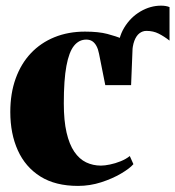

<svg xmlns="http://www.w3.org/2000/svg" viewBox="-20 -630 604 662"><path d="M432 -337 389.5 -404 386.5 -451Q386.5 -498.5 408.2 -534.5Q430 -570.5 464.2 -590.5Q498.5 -610.5 535.5 -610.5Q552.5 -610.5 564.5 -605.5V-490Q546 -504.5 527.2 -514Q508.5 -523.5 485 -523.5Q471.5 -523.5 460.8 -515.2Q450 -507 443.2 -489.2Q436.5 -471.5 435.5 -442.5ZM249 11Q171 11 119.2 -21.5Q67.5 -54 41.5 -111.5Q15.5 -169 15.5 -244Q15.5 -308 34 -359.2Q52.5 -410.5 86.5 -446.5Q120.5 -482.5 168 -501.8Q215.5 -521 273 -521Q320 -521 350.2 -513Q380.5 -505 401 -496.2Q421.5 -487.5 438 -485.5L432 -336.5H343L321.5 -444.5Q318.5 -460.5 312.5 -471.5Q306.5 -482.5 298 -488Q289.5 -493.5 277.5 -493.5Q252.5 -493.5 235.2 -472.2Q218 -451 209 -402.8Q200 -354.5 200 -273.5Q200 -214 209.5 -173Q219 -132 236.2 -106.8Q253.5 -81.5 277 -70.2Q300.5 -59 328 -59Q341 -59 359.2 -62.8Q377.5 -66.5 396 -74Q414.5 -81.5 427.5 -92L440 -64Q427 -49 397.2 -31.5Q367.5 -14 328.8 -1.5Q290 11 249 11Z"/></svg>

Font: Merriweather 144pt Black
Style: Regular
Weight: 900
Version: Version 2.100